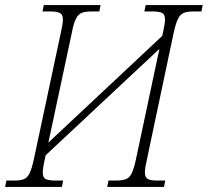

<svg xmlns="http://www.w3.org/2000/svg" viewBox="-37 -734 816 754"><path d="M-17 0 -12 -25H20Q43 -25 57 -30.5Q71 -36 79.5 -54Q88 -72 96 -109L202 -606Q210 -640 210 -657Q210 -677 198 -683Q186 -689 162 -689H130L135 -714H358L353 -689H322Q298 -689 284 -683.5Q270 -678 261 -660Q252 -642 245 -605L153 -174L600 -593L603 -606Q611 -641 611 -658Q611 -678 599 -683.5Q587 -689 562 -689H530L535 -714H759L754 -689H722Q699 -689 685 -683.5Q671 -678 662 -660Q653 -642 645 -605L540 -108Q532 -74 532 -57Q532 -37 543.5 -31Q555 -25 580 -25H612L607 0H384L389 -25H420Q443 -25 457.5 -30.5Q472 -36 480.5 -54Q489 -72 497 -109L589 -542L142 -124L139 -108Q131 -74 131 -56Q131 -36 143 -30.5Q155 -25 179 -25H211L206 0Z"/></svg>

Font: Noto Serif SemiCondensed ExtraLight
Style: Italic
Weight: 200
Width: 4
Italic angle: -12°
Designer: Monotype Design Team
Foundry: Monotype Imaging Inc.
Version: Version 2.013